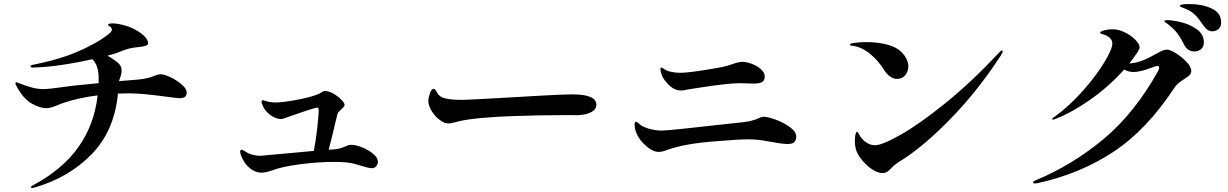

<svg xmlns="http://www.w3.org/2000/svg" viewBox="-20 -886 6040 944"><path d="M898 -431Q898 -416 889 -409.5Q880 -403 863 -403Q854 -403 803 -410Q677 -427 619 -427Q579 -427 560 -426Q542 -241 429.5 -126.5Q317 -12 150 36Q143 38 138 38Q132 38 132 35Q132 30 142 25Q288 -53 366 -163.5Q444 -274 460 -417Q369 -406 291 -380Q279 -376 261 -368Q242 -361 231 -357.5Q220 -354 207 -354Q178 -354 137.5 -376Q97 -398 64 -457Q56 -470 56 -477Q56 -482 60 -482Q62 -482 71 -478Q112 -462 139 -455Q166 -448 194 -448Q218 -448 283 -457Q333 -465 465 -477V-499Q465 -531 458 -554.5Q451 -578 434 -595Q360 -578 282 -566.5Q204 -555 141 -554Q130 -554 130 -559Q130 -565 140 -567Q268 -592 361.5 -632Q455 -672 515 -719Q530 -731 530 -741Q530 -749 520.5 -755.5Q511 -762 511 -763Q511 -771 533 -771Q558 -771 593 -761Q637 -749 672.5 -723Q708 -697 708 -672Q708 -659 664 -655Q634 -652 615.5 -647.5Q597 -643 565 -630Q551 -623 508 -612Q533 -599 558 -579Q578 -563 578 -539Q578 -522 569 -499L565 -487L624 -492Q692 -496 723 -507Q729 -509 744 -515Q759 -521 769 -521Q787 -521 818.5 -506Q850 -491 874 -470Q898 -449 898 -431Z M1838 -91Q1838 -79 1830 -69Q1822 -59 1808 -59Q1793 -59 1752 -72L1724 -80Q1691 -90 1623 -90Q1545 -90 1456.5 -78.5Q1368 -67 1320 -49Q1287 -37 1266 -37Q1236 -37 1209 -58.5Q1182 -80 1167 -117Q1161 -129 1161 -140Q1161 -150 1167 -150Q1171 -150 1188 -140Q1200 -131 1220 -125.5Q1240 -120 1262 -120Q1267 -120 1359 -129Q1462 -139 1523 -144Q1533 -195 1540 -259Q1547 -323 1547 -342Q1547 -347 1546 -352Q1545 -357 1541 -357Q1531 -357 1479.5 -339.5Q1428 -322 1414 -317Q1380 -305 1374 -303Q1370 -301 1360 -301Q1344 -301 1325.5 -310.5Q1307 -320 1295 -333Q1283 -344 1274.5 -360.5Q1266 -377 1266 -386Q1266 -393 1273 -393Q1277 -393 1285.5 -390Q1294 -387 1302 -385Q1321 -382 1336 -382Q1353 -382 1390 -387Q1428 -392 1471 -401.5Q1514 -411 1544 -423Q1552 -426 1561.5 -432.5Q1571 -439 1578 -439Q1588 -439 1605 -432.5Q1622 -426 1644 -409Q1674 -384 1674 -370Q1674 -361 1657 -348Q1655 -346 1648 -339Q1641 -332 1639 -325L1612 -213L1596 -150L1614 -151Q1634 -152 1647.5 -155.5Q1661 -159 1678 -166Q1680 -167 1688.5 -170.5Q1697 -174 1706 -174Q1729 -174 1760.5 -161.5Q1792 -149 1815 -129.5Q1838 -110 1838 -91Z M2140 -298Q2119 -313 2102.5 -340Q2086 -367 2086 -390Q2086 -404 2093.5 -426.5Q2101 -449 2112 -449Q2116 -449 2119.5 -445.5Q2123 -442 2126 -436Q2139 -408 2171 -402Q2198 -395 2250 -395Q2272 -395 2362 -400Q2452 -405 2506 -408L2644 -416Q2752 -422 2795 -422Q2912 -422 2912 -371Q2912 -349 2888.5 -335.5Q2865 -322 2825 -320Q2819 -319 2811 -319.5Q2803 -320 2794 -320H2753Q2634 -320 2494 -315Q2432 -313 2355.5 -306.5Q2279 -300 2238 -290Q2228 -288 2211.5 -283.5Q2195 -279 2186 -279Q2175 -279 2164.5 -283Q2154 -287 2140 -298Z M3331 -441Q3308 -441 3290 -451.5Q3272 -462 3251 -488Q3239 -502 3233 -519Q3227 -536 3227 -547Q3227 -554 3232 -554Q3234 -554 3243 -548Q3256 -538 3279 -533Q3302 -528 3323 -528Q3368 -528 3490 -549Q3526 -555 3554 -562Q3559 -563 3582 -571Q3611 -582 3631 -582Q3650 -582 3676.5 -572Q3703 -562 3721.5 -545.5Q3740 -529 3740 -511Q3740 -490 3727 -482.5Q3714 -475 3685 -475Q3664 -475 3653 -476L3618 -477Q3557 -477 3406 -453L3362 -446Q3356 -445 3347 -443Q3338 -441 3331 -441ZM3219 -139Q3181 -139 3135 -190Q3118 -209 3109 -232Q3100 -255 3100 -272Q3100 -280 3102 -284Q3104 -288 3107 -288Q3110 -288 3118.5 -280.5Q3127 -273 3136 -267Q3154 -257 3181 -250.5Q3208 -244 3236 -244Q3267 -244 3585 -280L3632 -285Q3678 -290 3711 -305Q3725 -312 3733 -312Q3755 -312 3794.5 -297.5Q3834 -283 3864.5 -260.5Q3895 -238 3895 -214Q3895 -199 3886.5 -188.5Q3878 -178 3851 -178Q3826 -178 3750 -192Q3707 -201 3657 -201Q3615 -201 3493 -191L3469 -189Q3386 -181 3336 -170Q3286 -159 3250 -145Q3232 -139 3219 -139Z M4328 -540Q4301 -585 4260 -619.5Q4219 -654 4176 -660Q4159 -661 4159 -667Q4159 -673 4186.5 -676Q4214 -679 4241 -679Q4286 -679 4328.5 -670Q4371 -661 4398 -642Q4419 -627 4432.5 -604.5Q4446 -582 4446 -560Q4446 -535 4431 -516.5Q4416 -498 4391 -498Q4374 -498 4357.5 -509Q4341 -520 4328 -540ZM4183 -191Q4183 -211 4186 -224.5Q4189 -238 4193 -238Q4197 -238 4203.5 -225.5Q4210 -213 4222 -200Q4232 -189 4248 -180.5Q4264 -172 4282 -172Q4317 -172 4409 -224Q4501 -276 4629 -379.5Q4757 -483 4892 -627Q4901 -638 4906 -638Q4910 -638 4910 -634Q4910 -630 4906.5 -623.5Q4903 -617 4902 -615Q4790 -443 4660 -308.5Q4530 -174 4419 -102Q4417 -101 4401 -91Q4390 -84 4380 -76Q4370 -68 4358 -55Q4341 -35 4320 -35Q4295 -35 4267 -54Q4239 -73 4217 -100.5Q4195 -128 4188 -152Q4183 -174 4183 -191Z M5984 -776Q5984 -755 5971 -743.5Q5958 -732 5941 -732Q5917 -732 5898 -759Q5875 -793 5857.5 -811Q5840 -829 5814 -841Q5807 -844 5799.5 -846.5Q5792 -849 5786.5 -852Q5781 -855 5781 -858Q5781 -866 5829 -866Q5890 -866 5937 -844.5Q5984 -823 5984 -776ZM5899 -678Q5899 -655 5885 -644Q5871 -633 5853 -633Q5820 -633 5803 -664Q5786 -699 5769 -721.5Q5752 -744 5726 -764Q5721 -769 5713 -774Q5705 -779 5705 -782Q5705 -785 5709.5 -786Q5714 -787 5720 -787Q5746 -787 5788.5 -776.5Q5831 -766 5865 -741.5Q5899 -717 5899 -678ZM5837 -538Q5837 -525 5829 -517Q5821 -509 5802 -497Q5785 -486 5774.5 -477.5Q5764 -469 5755 -456Q5619 -248 5453.5 -139Q5288 -30 5079 15L5068 16Q5059 16 5059 10Q5059 6 5073 0Q5253 -75 5405.5 -202Q5558 -329 5673 -535Q5679 -546 5679 -553Q5679 -562 5670 -562Q5667 -562 5658 -559Q5621 -545 5596.5 -538.5Q5572 -532 5553 -532Q5530 -532 5507 -544Q5431 -459 5339 -395Q5247 -331 5171 -302Q5162 -298 5157 -298Q5153 -298 5153 -300Q5153 -303 5157 -306.5Q5161 -310 5168 -314Q5240 -367 5305 -440.5Q5370 -514 5409.5 -579.5Q5449 -645 5449 -672Q5449 -704 5401 -718Q5389 -721 5389 -725Q5389 -730 5403 -735Q5424 -742 5451 -742Q5480 -742 5510.5 -727Q5541 -712 5562 -690.5Q5583 -669 5583 -653Q5583 -645 5572 -628Q5550 -596 5532 -574Q5586 -576 5658 -618Q5663 -620 5676 -627.5Q5689 -635 5699.5 -638.5Q5710 -642 5719 -642Q5733 -642 5762 -624Q5791 -606 5814 -581.5Q5837 -557 5837 -538Z"/></svg>

Font: Shippori Mincho
Style: Bold
Weight: 700
Designer: FONTDASU
Foundry: FONTDASU / Google Inc. / but / Adobe
Version: Version 3.110; ttfautohint (v1.8.3)